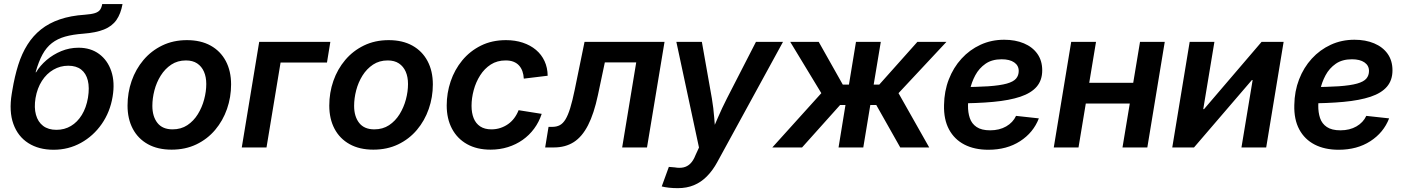

<svg xmlns="http://www.w3.org/2000/svg" viewBox="-20 -748 7123 974"><path d="M252 11.7Q176.8 11.7 123.8 -22Q70.8 -55.7 47.9 -119.1Q24.9 -182.6 39.6 -272.5L42.5 -289.6Q54.2 -360.4 72.5 -418.5Q90.8 -476.6 119.4 -521.7Q147.9 -566.9 188.2 -598.9Q228.5 -630.9 283.4 -649.7Q338.4 -668.5 410.2 -673.3Q443.8 -675.8 461.9 -681.6Q480 -687.5 487.8 -698.7Q495.6 -710 498.5 -727.5H601.6Q592.8 -678.2 570.6 -646.5Q548.3 -614.7 507.6 -598.4Q466.8 -582 402.3 -577.1Q349.1 -573.2 310.3 -562.3Q271.5 -551.3 243.4 -529.5Q215.3 -507.8 195.6 -471.7Q175.8 -435.5 160.6 -381.3H163.1Q183.1 -415 216.3 -443.4Q249.5 -471.7 291 -488.8Q332.5 -505.9 378.4 -505.9Q439.9 -505.9 482.9 -474.1Q525.9 -442.4 544.7 -386.5Q563.5 -330.6 551.3 -257.8Q538.6 -180.2 496.1 -119.1Q453.6 -58.1 390.4 -23.2Q327.1 11.7 252 11.7ZM266.1 -89.4Q307.1 -89.4 339.8 -108.9Q372.6 -128.4 395 -164.8Q417.5 -201.2 426.3 -252.4Q434.6 -303.7 425.5 -339.8Q416.5 -376 391.6 -395.3Q366.7 -414.6 326.2 -414.6Q285.6 -414.6 251 -394.5Q216.3 -374.5 192.6 -337.6Q168.9 -300.8 160.2 -250.5Q152.3 -202.1 162.4 -165.8Q172.4 -129.4 198.7 -109.4Q225.1 -89.4 266.1 -89.4Z M850.6 11.2Q780.3 11.2 730.2 -16.6Q680.2 -44.4 653.6 -94.7Q627 -145 627 -212.4Q627 -277.8 647.7 -337.4Q668.5 -397 707.8 -443.6Q747.1 -490.2 803 -517.3Q858.9 -544.4 928.2 -544.4Q998.5 -544.4 1048.6 -516.6Q1098.6 -488.8 1125.5 -438.2Q1152.3 -387.7 1152.3 -319.8Q1152.3 -254.9 1131.6 -195.3Q1110.8 -135.7 1071.5 -89.1Q1032.2 -42.5 976.3 -15.6Q920.4 11.2 850.6 11.2ZM855.5 -91.8Q898.4 -91.8 930.4 -113Q962.4 -134.3 983.6 -168.7Q1004.9 -203.1 1015.6 -243.4Q1026.4 -283.7 1026.4 -321.8Q1026.4 -357.9 1014.6 -384.5Q1002.9 -411.1 980.2 -426.3Q957.5 -441.4 923.3 -441.4Q880.9 -441.4 848.9 -420.2Q816.9 -398.9 795.4 -364.5Q773.9 -330.1 763.4 -289.8Q752.9 -249.5 752.9 -210.9Q752.9 -157.2 778.6 -124.5Q804.2 -91.8 855.5 -91.8Z M1655.8 -535.6 1638.7 -430.7H1403.3L1332 0H1206.5L1294.9 -535.6Z M1874 11.2Q1803.7 11.2 1753.7 -16.6Q1703.6 -44.4 1677 -94.7Q1650.4 -145 1650.4 -212.4Q1650.4 -277.8 1671.1 -337.4Q1691.9 -397 1731.2 -443.6Q1770.5 -490.2 1826.4 -517.3Q1882.3 -544.4 1951.7 -544.4Q2022 -544.4 2072 -516.6Q2122.1 -488.8 2148.9 -438.2Q2175.8 -387.7 2175.8 -319.8Q2175.8 -254.9 2155 -195.3Q2134.3 -135.7 2095 -89.1Q2055.7 -42.5 1999.8 -15.6Q1943.8 11.2 1874 11.2ZM1878.9 -91.8Q1921.9 -91.8 1953.9 -113Q1985.8 -134.3 2007.1 -168.7Q2028.3 -203.1 2039.1 -243.4Q2049.8 -283.7 2049.8 -321.8Q2049.8 -357.9 2038.1 -384.5Q2026.4 -411.1 2003.7 -426.3Q1981 -441.4 1946.8 -441.4Q1904.3 -441.4 1872.3 -420.2Q1840.3 -398.9 1818.8 -364.5Q1797.4 -330.1 1786.9 -289.8Q1776.4 -249.5 1776.4 -210.9Q1776.4 -157.2 1802 -124.5Q1827.6 -91.8 1878.9 -91.8Z M2468.8 11.2Q2399.4 11.2 2349.6 -16.6Q2299.8 -44.4 2272.9 -95Q2246.1 -145.5 2246.1 -212.9Q2246.1 -275.9 2266.1 -335.2Q2286.1 -394.5 2325 -441.7Q2363.8 -488.8 2419.7 -516.6Q2475.6 -544.4 2546.9 -544.4Q2593.3 -544.4 2632.1 -531.5Q2670.9 -518.6 2699 -494.9Q2727.1 -471.2 2742.4 -438Q2757.8 -404.8 2758.3 -363.8L2637.2 -349.1Q2636.2 -369.6 2630.1 -386.7Q2624 -403.8 2612.8 -416Q2601.6 -428.2 2585 -434.8Q2568.4 -441.4 2544.9 -441.4Q2502 -441.4 2469.7 -420.7Q2437.5 -399.9 2415.8 -365.7Q2394 -331.5 2383.1 -290.8Q2372.1 -250 2372.1 -210.9Q2372.1 -175.3 2382.8 -148.4Q2393.6 -121.6 2416 -106.7Q2438.5 -91.8 2472.7 -91.8Q2497.1 -91.8 2518.6 -98.9Q2540 -106 2557.9 -118.7Q2575.7 -131.3 2589.1 -149.4Q2602.5 -167.5 2610.8 -189L2728 -170.4Q2714.4 -128.9 2689.7 -95.5Q2665 -62 2631.3 -38.3Q2597.7 -14.6 2556.4 -1.7Q2515.1 11.2 2468.8 11.2Z M2745.6 0 2762.7 -104.5H2782.2Q2803.7 -104.5 2819.8 -113Q2835.9 -121.6 2848.6 -142.3Q2861.3 -163.1 2872.6 -199.5Q2883.8 -235.8 2895.5 -292.5L2945.3 -535.6H3351.1L3262.2 0H3136.2L3207.5 -431.6H3048.3L3013.2 -265.6Q2993.2 -171.4 2963.1 -112.8Q2933.1 -54.2 2890.6 -27.1Q2848.1 0 2790 0Z M3336.9 197.8 3373 98.6 3402.8 101.1Q3427.2 105.5 3446.8 101.3Q3466.3 97.2 3481.7 82.3Q3497.1 67.4 3507.8 40L3525.9 0.5L3411.1 -535.6H3540.5L3591.3 -248.5Q3599.6 -199.2 3603.3 -149.9Q3606.9 -100.6 3612.3 -49.8H3578.1Q3600.1 -100.6 3621.3 -150.1Q3642.6 -199.7 3667.5 -248.5L3814.9 -535.6H3952.1L3618.2 75.2Q3595.2 117.2 3565.9 146.7Q3536.6 176.3 3500.2 191.4Q3463.9 206.5 3418.5 206.5Q3394.5 206.5 3373 204.1Q3351.6 201.7 3336.9 197.8Z M3897.9 0 4146.5 -275.4 3988.8 -535.6H4133.3L4255.4 -318.8H4286.6L4322.3 -535.6H4448.2L4412.1 -318.8H4440.4L4633.8 -535.6H4781.2L4538.1 -275.4L4693.8 0H4546.9L4425.3 -215.3H4395L4359.4 0H4233.9L4269 -215.3H4241.7L4048.8 0Z M4994.1 11.7Q4923.3 11.7 4872.3 -14.6Q4821.3 -41 4794.2 -91.6Q4767.1 -142.1 4769 -215.3Q4770 -285.2 4793.2 -345.2Q4816.4 -405.3 4857.7 -450.4Q4898.9 -495.6 4954.1 -521Q5009.3 -546.4 5074.2 -546.4Q5130.4 -546.4 5174.1 -528.1Q5217.8 -509.8 5242.4 -475.1Q5267.1 -440.4 5267.1 -391.1Q5267.1 -341.3 5239.3 -308.6Q5211.4 -275.9 5156 -257.3Q5100.6 -238.8 5018.6 -231.2Q4936.5 -223.6 4828.1 -223.6L4842.3 -306.2Q4934.6 -306.2 4994.1 -310.3Q5053.7 -314.5 5087.4 -324Q5121.1 -333.5 5134.5 -349.4Q5147.9 -365.2 5147.9 -388.2Q5147.9 -415.5 5125 -431.4Q5102.1 -447.3 5061.5 -447.3Q5012.2 -447.3 4979.5 -424.6Q4946.8 -401.9 4927.5 -366Q4908.2 -330.1 4899.7 -289.3Q4891.1 -248.5 4890.6 -212.9Q4890.1 -177.7 4899.7 -149.2Q4909.2 -120.6 4934.1 -103.8Q4959 -86.9 5002.9 -86.9Q5049.8 -86.9 5084.2 -106.7Q5118.7 -126.5 5134.3 -160.2L5250 -147.5Q5222.2 -75.2 5154.8 -31.7Q5087.4 11.7 4994.1 11.7Z M5762.2 -328.1 5744.6 -222.7H5454.1L5471.7 -328.1ZM5540 -535.6 5451.2 0H5325.7L5414.1 -535.6ZM5888.7 -535.6 5800.3 0H5674.3L5763.2 -535.6Z M6403.3 0H6277.8L6334.5 -341.8H6330.6L6037.1 0H5926.8L6015.1 -535.6H6140.6L6084 -194.3H6087.9L6379.9 -535.6H6491.7Z M6771 11.7Q6700.2 11.7 6649.2 -14.6Q6598.1 -41 6571 -91.6Q6543.9 -142.1 6545.9 -215.3Q6546.9 -285.2 6570.1 -345.2Q6593.3 -405.3 6634.5 -450.4Q6675.8 -495.6 6731 -521Q6786.1 -546.4 6851.1 -546.4Q6907.2 -546.4 6950.9 -528.1Q6994.6 -509.8 7019.3 -475.1Q7043.9 -440.4 7043.9 -391.1Q7043.9 -341.3 7016.1 -308.6Q6988.3 -275.9 6932.9 -257.3Q6877.4 -238.8 6795.4 -231.2Q6713.4 -223.6 6605 -223.6L6619.1 -306.2Q6711.4 -306.2 6771 -310.3Q6830.6 -314.5 6864.3 -324Q6897.9 -333.5 6911.4 -349.4Q6924.8 -365.2 6924.8 -388.2Q6924.8 -415.5 6901.9 -431.4Q6878.9 -447.3 6838.4 -447.3Q6789.1 -447.3 6756.3 -424.6Q6723.6 -401.9 6704.3 -366Q6685.1 -330.1 6676.5 -289.3Q6668 -248.5 6667.5 -212.9Q6667 -177.7 6676.5 -149.2Q6686 -120.6 6710.9 -103.8Q6735.8 -86.9 6779.8 -86.9Q6826.7 -86.9 6861.1 -106.7Q6895.5 -126.5 6911.1 -160.2L7026.9 -147.5Q6999 -75.2 6931.6 -31.7Q6864.3 11.7 6771 11.7Z"/></svg>

Font: Inter 20pt SemiBold
Style: Italic
Weight: 600
Italic angle: -9.3988°
Version: Version 4.001;git-66647c0bb